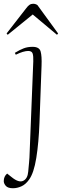

<svg xmlns="http://www.w3.org/2000/svg" viewBox="-52 -772 330 1021"><path d="M158 -121Q154 -13 141 68Q128 149 102 184Q84 209 61.5 219Q39 229 17 229Q-10 229 -21 216.5Q-32 204 -32 191Q-32 166 -14 151L10 170Q48 201 71.5 189.5Q95 178 98 141Q100 117 102.5 93Q105 69 106 31L125 -446Q126 -474 121.5 -487.5Q117 -501 98 -501Q73 -501 32 -481L27 -491Q53 -507 74 -515Q95 -523 121 -523Q157 -523 164 -498.5Q171 -474 169 -423ZM257 -594 251 -587 122 -695 -11 -587 -17 -594 88 -729Q96 -740 104.5 -746Q113 -752 124 -752Q137 -752 147 -745Z"/></svg>

Font: Display Extralight
Style: Italic
Weight: 200
Italic angle: -2°
Designer: Latin by Veronika Burian and Jose Scaglione. Greek by Irene Vlachou. Cyrillic by Vera Evstafieva
Foundry: TypeTogether
Version: Version 3.002